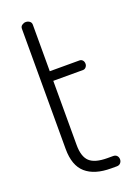

<svg xmlns="http://www.w3.org/2000/svg" viewBox="-137 -754 557 807"><g transform="rotate(-20 141.5 -350.5)"><path d="M215 0Q141 0 102 -34Q63 -68 63 -142V-680Q63 -690 71 -695.5Q79 -701 87 -701Q97 -701 104.5 -695.5Q112 -690 112 -680V-472H245Q253 -472 258.5 -466Q264 -460 264 -450Q264 -442 258.5 -435.5Q253 -429 245 -429H112V-142Q112 -90 135.5 -68Q159 -46 215 -46H240Q251 -46 257 -39.5Q263 -33 263 -23Q263 -14 257 -7Q251 0 240 0Z"/></g></svg>

Font: Dosis ExtraLight Light
Style: Regular
Weight: 300
Version: Version 3.001; ttfautohint (v1.8.2)